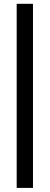

<svg xmlns="http://www.w3.org/2000/svg" viewBox="-20 -790 254 984"><path d="M65.5 -770.5V173H149V-770.5Z"/></svg>

Font: Lato Semibold
Style: Regular
Weight: 600
Designer: Lukasz Dziedzic
Foundry: tyPoland Lukasz Dziedzic
Version: Version 2.006; 2014-01-15